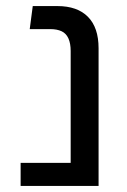

<svg xmlns="http://www.w3.org/2000/svg" viewBox="-20 -613 419 633"><path d="M213 0V-445Q213 -470 205.5 -486.5Q198 -503 183 -510Q168 -517 146 -517H78L88 -593H169Q235 -593 270 -557.5Q305 -522 305 -454V0ZM48 0V-76H257V0Z"/></svg>

Font: Noto Sans Hebrew Thin
Style: Regular
Weight: 400
Version: Version 3.001